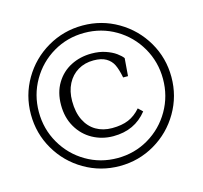

<svg xmlns="http://www.w3.org/2000/svg" viewBox="-105 -826 1016 963"><g transform="rotate(-15 403.0 -345.0)"><path d="M37.9 -346Q37.9 -445 86.9 -528.8Q135.9 -612.5 219.9 -661.5Q303.9 -710.5 402.9 -710.5Q501.9 -710.5 585.6 -661.5Q669.4 -612.5 718.4 -528.8Q767.4 -445 767.4 -346Q767.4 -247 718.4 -163Q669.4 -79 585.6 -30Q501.9 19 402.9 19Q303.9 19 219.9 -30Q135.9 -79 86.9 -163Q37.9 -247 37.9 -346ZM724.1 -347.5Q724.1 -436.1 681.1 -510.8Q638 -585.5 564.2 -629Q490.4 -672.5 401.9 -672.5Q313.4 -672.5 239.6 -629Q165.8 -585.5 122.7 -510.8Q79.6 -436.1 79.6 -347.5Q79.6 -258.9 122.7 -184.2Q165.8 -109.5 239.6 -66Q313.4 -22.5 401.9 -22.5Q490.4 -22.5 564.2 -66Q638 -109.5 681.1 -184.2Q724.1 -258.9 724.1 -347.5ZM196.1 -352.8Q196.1 -417.9 225.1 -465.6Q254 -513.4 302.6 -538.2Q351.2 -563 409.9 -563Q450 -563 482.2 -552.1Q514.4 -541.1 535.2 -526Q556 -510.9 565.4 -497.8L558.1 -406H532.9Q524.4 -449.1 512.4 -473.9Q500.4 -498.6 475.9 -512.9Q451.4 -527.2 410.9 -527.2Q365.1 -527.2 329.9 -506.2Q294.6 -485.1 274.8 -446.7Q255 -408.2 255 -357.2Q255 -299 275.2 -257.9Q295.5 -216.9 331.5 -195.8Q367.5 -174.8 414.4 -174.8Q464.9 -174.8 499.8 -189.5Q534.8 -204.2 563.4 -237.2L585.9 -215.5Q553.8 -174.9 509.9 -154.4Q466.1 -134 409.9 -134Q352 -134 303 -160.9Q254 -187.9 225.1 -237.6Q196.1 -287.2 196.1 -352.8Z"/></g></svg>

Font: Didactic
Style: Regular
Weight: 400
Designer: Tyler Finck
Foundry: Etcetera Type Co
Version: Version 3.007;FEAKit 1.0